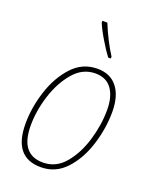

<svg xmlns="http://www.w3.org/2000/svg" viewBox="-144 -846 750 938"><g transform="rotate(20 231.0 -377.5)"><path d="M184 10Q261 10 314 -47.5Q367 -105 394 -191.5Q421 -278 421 -363Q421 -445 385 -491Q349 -537 282 -537Q204 -537 150.5 -478.5Q97 -420 69.5 -334Q42 -248 42 -165Q42 10 184 10ZM186 -15Q69 -15 69 -165Q69 -242 94.5 -322Q120 -402 167 -457Q214 -512 280 -512Q337 -512 365.5 -472Q394 -432 394 -364Q394 -286 370 -205.5Q346 -125 300 -70Q254 -15 186 -15ZM311 -606H325V-616Q306 -645 285.5 -685Q265 -725 249 -765H223V-756Q236 -724 263 -679Q290 -634 311 -606Z"/></g></svg>

Font: Noto Sans UI SemiCondensed Thin
Style: Italic
Weight: 250
Width: 4
Italic angle: -12°
Designer: Monotype Design Team
Foundry: Monotype Imaging Inc.
Version: Version 1.901